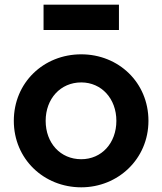

<svg xmlns="http://www.w3.org/2000/svg" viewBox="-20 -788 692 820"><path d="M488 -660V-768H166V-660ZM327 12C484 12 614 -109 614 -272C614 -436 486 -556 327 -556C166 -556 39 -435 39 -272C39 -109 167 12 327 12ZM327 -108C238 -108 175 -177 175 -272C175 -366 238 -436 327 -436C414 -436 477 -366 477 -272C477 -177 414 -108 327 -108Z"/></svg>

Font: Plus Jakarta Sans
Style: Bold
Weight: 700
Designer: Gumpita Rahayu
Foundry: Tokotype
Version: Version 2.071;gftools[0.9.30]